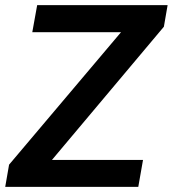

<svg xmlns="http://www.w3.org/2000/svg" viewBox="-35 -731 675 751"><path d="M524.4 -105.5 505.9 0H21.5L40 -105.5ZM606 -626.5 79.6 0H-14.6L0.5 -86.9L527.8 -710.9H620.6ZM574.2 -710.9 555.7 -605H91.3L110.4 -710.9Z"/></svg>

Font: Roboto SemiBold
Style: Italic
Weight: 600
Designer: Christian Robertson
Foundry: Google
Version: Version 3.009; 2024